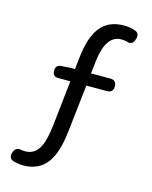

<svg xmlns="http://www.w3.org/2000/svg" viewBox="-126 -829 807 1019"><g transform="rotate(15 277.5 -319.0)"><path d="M101 109Q68 108 44 100Q20 90 27 62Q37 22 75 33Q80 34 92 34Q142 34 168 -11Q191 -50 201 -140L228 -387H162Q130 -387 130 -420Q130 -451 161 -453L207 -456H235L242 -519Q254 -634 297 -689Q342 -747 428 -747Q460 -747 488.5 -737Q517 -727 507 -694Q496 -657 464 -668Q446 -672 433 -672Q348 -672 331 -526L323 -456H429Q463 -456 463 -422Q463 -387 429 -387H389H316L286 -121Q273 -10 234 45Q189 109 101 109Z"/></g></svg>

Font: GenSenRounded JP R
Style: Regular
Weight: 400
Version: Version 1.501;PS 1;hotconv 16.6.51;makeotf.lib2.5.65220